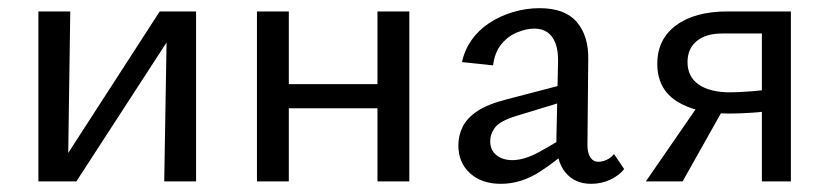

<svg xmlns="http://www.w3.org/2000/svg" viewBox="-20 -444 2030 470"><path d="M382 0 389 -416H460V0ZM74 0V-416H152L146 0ZM124 0V-34L371 -416H413V-379L167 0Z M904 0V-416H982V0ZM609 0V-416H687V0ZM647 -179V-238H944V-179Z M1427 6Q1387 6 1364 -22Q1341 -50 1342 -104L1346 -289Q1347 -319 1340 -337.5Q1333 -356 1320 -365Q1307 -374 1288 -374Q1269 -374 1246.5 -365Q1224 -356 1207.5 -336Q1191 -316 1187 -284L1111 -292Q1117 -321 1134 -345.5Q1151 -370 1177.5 -387.5Q1204 -405 1236 -414.5Q1268 -424 1301 -424Q1363 -424 1392 -390Q1421 -356 1420 -299L1418 -89Q1418 -70 1425 -59Q1432 -48 1445 -48Q1455 -48 1465.5 -53Q1476 -58 1483 -67L1508 -30Q1495 -14 1473.5 -4Q1452 6 1427 6ZM1206 6Q1159 6 1130.5 -20Q1102 -46 1102 -88Q1102 -112 1112.5 -133.5Q1123 -155 1148.5 -172Q1174 -189 1221 -201L1386 -244L1391 -205L1240 -159Q1203 -147 1191.5 -131.5Q1180 -116 1180 -99Q1180 -76 1195.5 -64Q1211 -52 1234 -52Q1263 -52 1299 -71.5Q1335 -91 1380 -120L1389 -93Q1346 -52 1300.5 -23Q1255 6 1206 6Z M1845 0V-362H1748Q1708 -362 1685.5 -343.5Q1663 -325 1663 -292Q1663 -256 1690.5 -237Q1718 -218 1767 -218Q1787 -218 1819.5 -220.5Q1852 -223 1878 -227V-175Q1851 -170 1819.5 -168Q1788 -166 1766 -166Q1683 -166 1636 -196.5Q1589 -227 1589 -288Q1589 -348 1635 -382Q1681 -416 1761 -416H1916V0ZM1561 0 1699 -200 1750 -176 1651 0Z"/></svg>

Font: Ysabeau Office Medium
Style: Regular
Weight: 500
Designer: Christian Thalmann (Catharsis Fonts)
Version: Version 2.001;gftools[0.9.30]; featfreeze: tnum,lnum,ss02